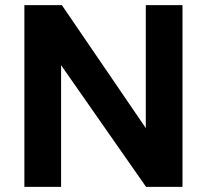

<svg xmlns="http://www.w3.org/2000/svg" viewBox="-20 -728 806 748"><path d="M75 0V-708H221L548 -229V-708H691V0H549L218 -474V0Z"/></svg>

Font: Onest
Style: Bold
Weight: 700
Designer: Dmitri Voloshin, Andrey Kudryavtsev
Foundry: Dmitri Voloshin, Andrey Kudryavtsev
Version: Version 1.000;gftools[0.9.33]